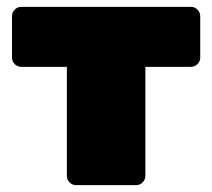

<svg xmlns="http://www.w3.org/2000/svg" viewBox="-20 -540 619 560"><path d="M564 -493V-372Q564 -361 556 -353Q548 -345 537 -345H404V-27Q404 -16 396 -8Q388 0 377 0H202Q191 0 183 -8Q175 -16 175 -27V-345H42Q31 -345 23 -353Q15 -361 15 -372V-493Q15 -504 23 -512Q31 -520 42 -520H537Q548 -520 556 -512Q564 -504 564 -493Z"/></svg>

Font: Rubik
Style: Regular
Weight: 900
Designer: Hubert & Fischer
Foundry: Hubert & Fischer
Version: Version 1.100